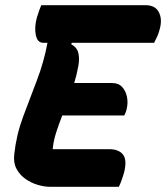

<svg xmlns="http://www.w3.org/2000/svg" viewBox="-20 -720 640 740"><path d="M173 0Q151 0 125.5 -7.5Q100 -15 78 -30.5Q56 -46 43.5 -69.5Q31 -93 35 -126Q43 -200 69 -270Q95 -340 122 -410Q149 -480 163 -555H147Q124 -555 118 -585Q112 -615 122 -652Q127 -669 131 -679.5Q135 -690 139 -700H541Q578 -700 592 -673.5Q606 -647 596 -609Q592 -593 586 -579.5Q580 -566 574 -555H257L254 -550Q277 -537 282 -515.5Q287 -494 282 -466Q279 -449 275 -432.5Q271 -416 266 -400H412Q437 -400 451 -384.5Q465 -369 469.5 -346Q474 -323 468 -299Q466 -290 463.5 -285Q461 -280 459 -275H220Q207 -242 196.5 -209.5Q186 -177 183 -145H401Q437 -145 453.5 -125Q470 -105 459 -58Q449 -22 438 0Z"/></svg>

Font: Recursive Sn Csl St XBd
Style: Italic
Weight: 800
Italic angle: -15°
Version: Version 1.079;hotconv 1.0.112;makeotfexe 2.5.65598; ttfautoh